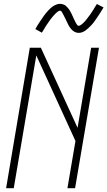

<svg xmlns="http://www.w3.org/2000/svg" viewBox="-20 -985 562 1005"><path d="M12 0 136 -735H194L386 -316L457 -735H498L373 0H333L375 -247L170 -695L52 0ZM393 -813Q386 -813 380.5 -814.5Q375 -816 370 -818.5Q365 -821 360.5 -825Q356 -829 352.5 -833Q349 -837 345.5 -842Q342 -847 339.5 -851.5Q337 -856 334.5 -861.5Q332 -867 329.5 -872Q327 -877 324.5 -882.5Q322 -888 319 -893.5Q316 -899 313.5 -904.5Q311 -910 308.5 -914Q306 -918 303 -923.5Q300 -929 294 -929Q290 -929 286 -926.5Q282 -924 279 -921.5Q276 -919 272 -915.5Q268 -912 264 -907Q260 -902 258.5 -901Q257 -900 255 -897Q253 -894 250.5 -891Q248 -888 245.5 -885Q243 -882 240.5 -878.5Q238 -875 235.5 -871Q233 -867 230 -863Q227 -859 224 -854.5Q221 -850 218 -845Q215 -840 212 -835Q209 -830 206 -825Q203 -820 199 -814L165 -833Q171 -844 177 -853.5Q183 -863 189 -872Q195 -881 200.5 -889Q206 -897 211 -904Q216 -911 221 -917Q226 -923 231 -928.5Q236 -934 244 -941.5Q252 -949 259.5 -953.5Q267 -958 276 -961.5Q285 -965 294 -965Q300 -965 306 -963.5Q312 -962 317 -959.5Q322 -957 326 -953Q330 -949 334 -945Q338 -941 341 -936.5Q344 -932 347 -927Q350 -922 352.5 -917Q355 -912 357.5 -906.5Q360 -901 362.5 -895.5Q365 -890 367.5 -884.5Q370 -879 372.5 -874Q375 -869 377.5 -864.5Q380 -860 383.5 -855Q387 -850 392 -850Q396 -850 400 -852.5Q404 -855 407.5 -857.5Q411 -860 414.5 -863.5Q418 -867 422.5 -871.5Q427 -876 428 -877.5Q429 -879 431 -881.5Q433 -884 435.5 -887Q438 -890 440.5 -893.5Q443 -897 445.5 -900.5Q448 -904 451 -907.5Q454 -911 456.5 -915.5Q459 -920 462 -924Q465 -928 468 -933Q471 -938 474 -943Q477 -948 480.5 -953.5Q484 -959 487 -964L522 -946Q515 -935 509 -925Q503 -915 497 -906Q491 -897 485.5 -889Q480 -881 475 -874Q470 -867 465 -861Q460 -855 455 -850Q450 -845 442 -837.5Q434 -830 427 -825Q420 -820 411 -816.5Q402 -813 393 -813Z"/></svg>

Font: iosevka_custom_sans_ss08 XLt
Style: Italic
Weight: 200
Italic angle: -10°
Designer: Belleve Invis
Foundry: Belleve Invis
Version: Version 10.3.0; ttfautohint (v1.8.3)